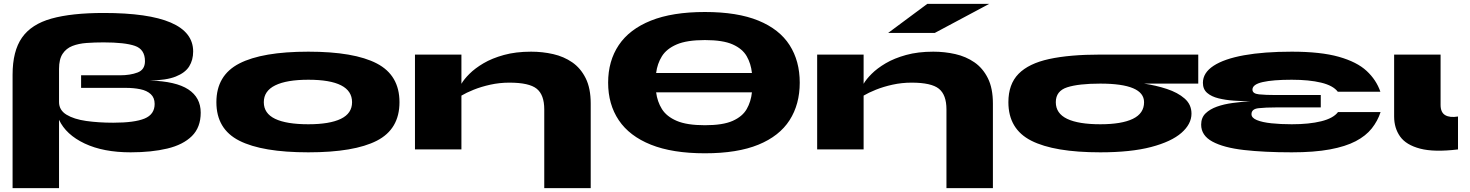

<svg xmlns="http://www.w3.org/2000/svg" viewBox="-20 -772 7593 992"><path d="M1017 -190Q1017 -114 971.5 -69Q926 -24 844.5 -4.5Q763 15 655 15Q514 15 417.5 -30.5Q321 -76 285 -153V200H45V-386Q45 -508 93.5 -577.5Q142 -647 246 -676Q350 -705 516 -705Q978 -705 978 -506Q978 -462 957.5 -429Q937 -396 888 -376.5Q839 -357 754 -356Q889 -352 953 -310Q1017 -268 1017 -190ZM600 -383Q653 -383 691 -397.5Q729 -412 729 -456Q729 -517 677 -535Q625 -553 515 -553Q469 -553 427.5 -550Q386 -547 354 -534.5Q322 -522 303.5 -494Q285 -466 285 -416V-245Q285 -203 323.5 -179.5Q362 -156 425.5 -147Q489 -138 565 -138Q675 -138 727 -159.5Q779 -181 779 -235Q779 -267 759 -285.5Q739 -304 705 -311Q671 -318 630 -318H399V-383Z M1573 15Q1335 15 1216.5 -45Q1098 -105 1098 -244Q1098 -383 1216.5 -444Q1335 -505 1573 -505Q1810 -505 1927 -444Q2044 -383 2044 -244Q2044 -105 1927 -45Q1810 15 1573 15ZM1573 -130Q1683 -130 1741 -158Q1799 -186 1799 -244Q1799 -360 1573 -360Q1461 -360 1402 -331Q1343 -302 1343 -244Q1343 -186 1401.5 -158Q1460 -130 1573 -130Z M2124 -490H2364V-339Q2377 -362 2405.5 -390.5Q2434 -419 2478 -445Q2522 -471 2583.5 -488Q2645 -505 2724 -505Q2783 -505 2838 -492.5Q2893 -480 2936.5 -450Q2980 -420 3006 -368Q3032 -316 3032 -237V200H2792V-207Q2792 -282 2753 -313.5Q2714 -345 2612 -345Q2561 -345 2513.5 -334.5Q2466 -324 2427.5 -308.5Q2389 -293 2364 -278V0H2124Z M3622 20Q3454 20 3343 -24.5Q3232 -69 3177 -151Q3122 -233 3122 -345Q3122 -457 3177 -539Q3232 -621 3343 -665.5Q3454 -710 3622 -710Q3790 -710 3898.5 -665.5Q4007 -621 4059.5 -539Q4112 -457 4112 -345Q4112 -233 4059.5 -151Q4007 -69 3898.5 -24.5Q3790 20 3622 20ZM3622 -565Q3529 -565 3476.5 -542.5Q3424 -520 3400 -481.5Q3376 -443 3370 -395H3865Q3860 -443 3838 -481.5Q3816 -520 3765.5 -542.5Q3715 -565 3622 -565ZM3622 -125Q3715 -125 3765.5 -147.5Q3816 -170 3838 -208.5Q3860 -247 3865 -295H3370Q3376 -247 3400 -208.5Q3424 -170 3476.5 -147.5Q3529 -125 3622 -125Z M4202 -490H4442V-339Q4455 -362 4483.5 -390.5Q4512 -419 4556 -445Q4600 -471 4661.5 -488Q4723 -505 4802 -505Q4861 -505 4916 -492.5Q4971 -480 5014.5 -450Q5058 -420 5084 -368Q5110 -316 5110 -237V200H4870V-207Q4870 -282 4831 -313.5Q4792 -345 4690 -345Q4639 -345 4591.5 -334.5Q4544 -324 4505.5 -308.5Q4467 -293 4442 -278V0H4202ZM4569 -602 4771 -752H5091L4810 -602Z M5665 15Q5427 15 5308.5 -45Q5190 -105 5190 -244Q5190 -337 5242.5 -390.5Q5295 -444 5400.5 -467Q5506 -490 5665 -490V-355V-490H6171V-340H5891Q5952 -331 6008.5 -312.5Q6065 -294 6100.5 -263Q6136 -232 6136 -185Q6136 -131 6084 -85.5Q6032 -40 5927.5 -12.5Q5823 15 5665 15ZM5665 -130Q5775 -130 5833 -158Q5891 -186 5891 -244Q5891 -340 5665 -340Q5553 -340 5494 -321Q5435 -302 5435 -244Q5435 -186 5493.5 -158Q5552 -130 5665 -130Z M6654 15Q6512 15 6407 3Q6302 -9 6244 -40.5Q6186 -72 6186 -128Q6186 -164 6208.5 -186Q6231 -208 6267.5 -221Q6304 -234 6349 -240Q6394 -246 6439 -249Q6398 -249 6355 -252Q6312 -255 6275.5 -264Q6239 -273 6217 -292Q6195 -311 6195 -344Q6195 -396 6250 -432Q6305 -468 6407.5 -486.5Q6510 -505 6654 -505Q6804 -505 6897.5 -478.5Q6991 -452 7041 -405.5Q7091 -359 7112 -298H6892Q6868 -330 6806 -345Q6744 -360 6654 -360Q6557 -360 6504 -348Q6451 -336 6451 -309Q6451 -288 6485 -284.5Q6519 -281 6573 -281H6804V-217H6573Q6519 -217 6482.5 -213Q6446 -209 6446 -182Q6446 -163 6474 -151.5Q6502 -140 6549 -135Q6596 -130 6654 -130Q6744 -130 6806.5 -145.5Q6869 -161 6893 -193H7113Q7098 -147 7067.5 -108.5Q7037 -70 6984.5 -42.5Q6932 -15 6851 0Q6770 15 6654 15Z M7513 0Q7390 15 7317.5 -4Q7245 -23 7214 -66.5Q7183 -110 7183 -170V-490H7423V-230Q7423 -191 7447 -177Q7471 -163 7513 -170Z"/></svg>

Font: Syne ExtraBold
Style: Regular
Weight: 800
Designer: Lucas Descroix
Foundry: Bonjour Monde
Version: Version 2.200; ttfautohint (v1.8.4)